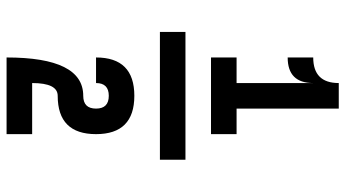

<svg xmlns="http://www.w3.org/2000/svg" viewBox="-254 -566 1056 587"><g transform="rotate(90 273.5 -273.0)"><path d="M78.1 -234.4V-312.5H468.8V-234.4ZM156.2 -39.1Q156.2 -156.2 273.4 -156.2Q390.6 -156.2 390.6 -39.1Q390.6 78.1 273.4 78.1Q234.4 78.1 234.4 156.2H390.6V234.4H156.2Q156.2 0 273.4 0Q312.5 0 312.5 -39.1Q312.5 -78.1 273.4 -78.1Q234.4 -78.1 234.4 -39.1ZM156.2 -390.6V-468.8H234.4V-703.1Q234.4 -625 156.2 -625V-703.1Q234.4 -703.1 234.4 -781.2H312.5V-468.8H390.6V-390.6Z"/></g></svg>

Font: Luculent
Style: Regular
Weight: 400
Monospace: yes
Designer: Andrew Kensler
Version: Version 1.0.0-845fa02f9341